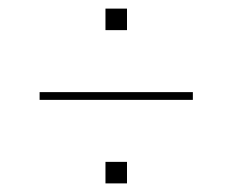

<svg xmlns="http://www.w3.org/2000/svg" viewBox="-20 -563 540 446"><path d="M225 -493V-543H275V-493ZM72 -331V-349H428V-331ZM225 -137V-187H275V-137Z"/></svg>

Font: Iosevka SS04 Thin
Style: Regular
Weight: 100
Monospace: yes
Designer: Belleve Invis
Foundry: Belleve Invis
Version: Version 19.0.0; ttfautohint (v1.8.4)